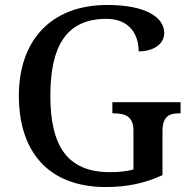

<svg xmlns="http://www.w3.org/2000/svg" viewBox="-20 -744 769 774"><path d="M407 10C494 10 565 -6 635 -38V-214C635 -275 662 -287 701 -287H708V-332H433V-287H439C484 -287 518 -275 518 -218V-61C492 -53 457 -50 423 -50C248 -50 183 -160 183 -358C183 -556 246 -668 409 -668C503 -668 539 -604 539 -537C600 -537 642 -567 642 -611C642 -675 566 -724 413 -724C179 -724 56 -574 56 -358C56 -137 171 10 407 10Z"/></svg>

Font: Noto Serif Thai Medium
Style: Regular
Weight: 500
Designer: Monotype Design Team
Foundry: Monotype Imaging Inc.
Version: Version 1.901;PS 001.901;hotconv 1.0.88;makeotf.lib2.5.64775